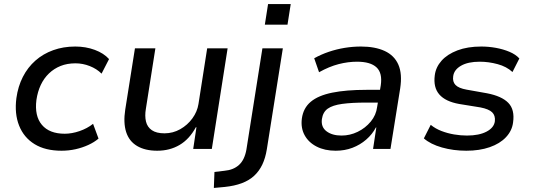

<svg xmlns="http://www.w3.org/2000/svg" viewBox="-20 -736 2632 949"><path d="M284 9Q204 9 151 -23.5Q98 -56 74.5 -115Q51 -174 61 -251Q69 -309 93 -356Q117 -403 155 -436.5Q193 -470 243 -488Q293 -506 352 -506Q404 -506 448.5 -489.5Q493 -473 519 -444L482 -372Q458 -396 423.5 -409.5Q389 -423 353 -423Q312 -423 279.5 -410Q247 -397 222 -373Q197 -349 181.5 -316Q166 -283 160 -242Q150 -163 187 -119Q224 -75 300 -75Q335 -75 373 -88Q411 -101 440 -124L467 -51Q446 -33 416.5 -19.5Q387 -6 353.5 1.5Q320 9 284 9Z M757 9Q697 9 657.5 -14.5Q618 -38 603.5 -83.5Q589 -129 599 -194L647 -497H748L701 -198Q695 -163 701.5 -135.5Q708 -108 730.5 -92.5Q753 -77 793 -77Q835 -77 871 -97.5Q907 -118 931 -151Q955 -184 961 -222L1004 -497H1105L1027 0H935L951 -107H948Q916 -48 867.5 -19.5Q819 9 757 9Z M1289 -614 1305 -716H1417L1401 -614ZM1037 193 1040 114 1090 108Q1134 104 1161.5 79Q1189 54 1198 3L1277 -497H1378L1299 1Q1292 45 1276.5 77.5Q1261 110 1236 133Q1211 156 1175 169.5Q1139 183 1091 188Z M1639 9Q1585 9 1545 -11.5Q1505 -32 1485.5 -68Q1466 -104 1472 -150Q1479 -202 1516 -233Q1553 -264 1622 -278Q1691 -292 1792 -292H1874L1864 -229H1790Q1719 -229 1671.5 -222.5Q1624 -216 1600 -199Q1576 -182 1571 -147Q1566 -108 1594 -87Q1622 -66 1668 -66Q1710 -66 1748 -84.5Q1786 -103 1812.5 -135Q1839 -167 1844 -207L1862 -314Q1871 -375 1841 -403Q1811 -431 1745 -431Q1700 -431 1653.5 -419Q1607 -407 1557 -379L1533 -448Q1567 -467 1605.5 -480Q1644 -493 1684 -499.5Q1724 -506 1764 -506Q1834 -506 1881.5 -484Q1929 -462 1949 -416.5Q1969 -371 1958 -299L1910 0H1824L1840 -106H1838Q1820 -72 1790 -46Q1760 -20 1722 -5.5Q1684 9 1639 9Z M2285 9Q2221 9 2164.5 -7Q2108 -23 2075 -52L2109 -119Q2132 -100 2162 -88.5Q2192 -77 2224.5 -71.5Q2257 -66 2288 -66Q2348 -66 2385 -85.5Q2422 -105 2426 -137Q2429 -165 2412.5 -181Q2396 -197 2355 -205L2250 -222Q2182 -234 2151.5 -269Q2121 -304 2129 -364Q2134 -404 2162.5 -436Q2191 -468 2241 -487Q2291 -506 2359 -506Q2395 -506 2431 -499.5Q2467 -493 2498 -480Q2529 -467 2547 -447L2513 -380Q2484 -407 2439.5 -419Q2395 -431 2351 -431Q2293 -431 2258.5 -411Q2224 -391 2220 -359Q2216 -332 2231.5 -316Q2247 -300 2286 -293L2387 -275Q2460 -261 2492.5 -227.5Q2525 -194 2516 -131Q2511 -90 2481 -58Q2451 -26 2400.5 -8.5Q2350 9 2285 9Z"/></svg>

Font: Nunito Sans 7pt Medium
Style: Italic
Weight: 500
Italic angle: -9°
Designer: Vernon Adams
Foundry: Vernon Adams
Version: Version 3.101;gftools[0.9.27]